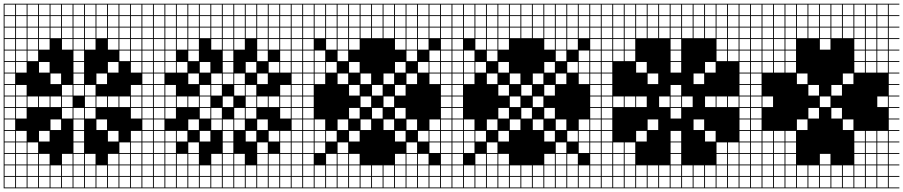

<svg xmlns="http://www.w3.org/2000/svg" viewBox="-20 -900 4915 1045"><path d="M0 125V-879.8H812.5V-875H754.8V-817.3H812.5V-812.5H754.8V-754.8H812.5V-750H754.8V-692.3H812.5V-687.5H754.8V-629.8H812.5V-625H754.8V-567.3H812.5V-562.5H754.8V-504.8H812.5V-500H754.8V-442.3H812.5V-437.5H754.8V-379.8H812.5V-375H754.8V-317.3H812.5V-312.5H754.8V-254.8H812.5V-250H754.8V-192.3H812.5V-187.5H754.8V-129.8H812.5V-125H754.8V-67.3H812.5V-62.5H754.8V-4.8H812.5V0H754.8V57.7H812.5V62.5H754.8V120.2H812.5V125ZM317.3 -817.3H375V-875H317.3ZM692.3 -817.3H750V-875H692.3ZM629.8 -817.3H687.5V-875H629.8ZM254.8 -817.3H312.5V-875H254.8ZM567.3 -817.3H625V-875H567.3ZM192.3 -817.3H250V-875H192.3ZM379.8 -817.3H437.5V-875H379.8ZM129.8 -817.3H187.5V-875H129.8ZM4.8 -817.3H62.5V-875H4.8ZM442.3 -817.3H500V-875H442.3ZM67.3 -817.3H125V-875H67.3ZM504.8 -817.3H562.5V-875H504.8ZM629.8 -754.8H687.5V-812.5H629.8ZM317.3 -754.8H375V-812.5H317.3ZM254.8 -754.8H312.5V-812.5H254.8ZM567.3 -754.8H625V-812.5H567.3ZM192.3 -754.8H250V-812.5H192.3ZM379.8 -754.8H437.5V-812.5H379.8ZM129.8 -754.8H187.5V-812.5H129.8ZM4.8 -754.8H62.5V-812.5H4.8ZM692.3 -754.8H750V-812.5H692.3ZM442.3 -754.8H500V-812.5H442.3ZM504.8 -754.8H562.5V-812.5H504.8ZM67.3 -754.8H125V-812.5H67.3ZM442.3 -692.3H500V-750H442.3ZM67.3 -692.3H125V-750H67.3ZM504.8 -692.3H562.5V-750H504.8ZM629.8 -692.3H687.5V-750H629.8ZM692.3 -692.3H750V-750H692.3ZM317.3 -692.3H375V-750H317.3ZM567.3 -692.3H625V-750H567.3ZM129.8 -692.3H187.5V-750H129.8ZM4.8 -692.3H62.5V-750H4.8ZM254.8 -692.3H312.5V-750H254.8ZM379.8 -692.3H437.5V-750H379.8ZM192.3 -692.3H250V-750H192.3ZM192.3 -629.8H250V-687.5H192.3ZM67.3 -629.8H125V-687.5H67.3ZM567.3 -629.8H625V-687.5H567.3ZM317.3 -629.8H375V-687.5H317.3ZM629.8 -629.8H687.5V-687.5H629.8ZM129.8 -629.8H187.5V-687.5H129.8ZM4.8 -629.8H62.5V-687.5H4.8ZM692.3 -629.8H750V-687.5H692.3ZM442.3 -629.8H500V-687.5H442.3ZM379.8 -629.8H437.5V-687.5H379.8ZM67.3 -567.3H125V-625H67.3ZM692.3 -567.3H750V-625H692.3ZM4.8 -567.3H62.5V-625H4.8ZM379.8 -567.3H437.5V-625H379.8ZM629.8 -567.3H687.5V-625H629.8ZM129.8 -567.3H187.5V-625H129.8ZM192.3 -504.8H250V-562.5H192.3ZM4.8 -504.8H62.5V-562.5H4.8ZM692.3 -504.8H750V-562.5H692.3ZM379.8 -504.8H437.5V-562.5H379.8ZM67.3 -504.8H125V-562.5H67.3ZM567.3 -504.8H625V-562.5H567.3ZM4.8 -442.3H62.5V-500H4.8ZM254.8 -442.3H312.5V-500H254.8ZM379.8 -442.3H437.5V-500H379.8ZM504.8 -442.3H562.5V-500H504.8ZM4.8 -379.8H62.5V-437.5H4.8ZM442.3 -379.8H500V-437.5H442.3ZM379.8 -379.8H437.5V-437.5H379.8ZM692.3 -379.8H750V-437.5H692.3ZM317.3 -379.8H375V-437.5H317.3ZM125 -437.5H67.3V-379.8H125ZM317.3 -317.3H375V-375H317.3ZM504.8 -317.3H562.5V-375H504.8ZM4.8 -317.3H62.5V-375H4.8ZM567.3 -317.3H625V-375H567.3ZM67.3 -317.3H125V-375H67.3ZM629.8 -317.3H687.5V-375H629.8ZM129.8 -317.3H187.5V-375H129.8ZM442.3 -317.3H500V-375H442.3ZM692.3 -317.3H750V-375H692.3ZM192.3 -317.3H250V-375H192.3ZM254.8 -317.3H312.5V-375H254.8ZM4.8 -254.8H62.5V-312.5H4.8ZM67.3 -254.8H125V-312.5H67.3ZM692.3 -254.8H750V-312.5H692.3ZM379.8 -254.8H437.5V-312.5H379.8ZM317.3 -254.8H375V-312.5H317.3ZM442.3 -254.8H500V-312.5H442.3ZM254.8 -192.3H312.5V-250H254.8ZM4.8 -192.3H62.5V-250H4.8ZM379.8 -192.3H437.5V-250H379.8ZM504.8 -192.3H562.5V-250H504.8ZM4.8 -129.8H62.5V-187.5H4.8ZM192.3 -129.8H250V-187.5H192.3ZM379.8 -129.8H437.5V-187.5H379.8ZM67.3 -129.8H125V-187.5H67.3ZM692.3 -129.8H750V-187.5H692.3ZM567.3 -129.8H625V-187.5H567.3ZM4.8 -67.3H62.5V-125H4.8ZM129.8 -67.3H187.5V-125H129.8ZM629.8 -67.3H687.5V-125H629.8ZM379.8 -67.3H437.5V-125H379.8ZM67.3 -67.3H125V-125H67.3ZM692.3 -67.3H750V-125H692.3ZM317.3 -4.8H375V-62.5H317.3ZM192.3 -4.8H250V-62.5H192.3ZM129.8 -4.8H187.5V-62.5H129.8ZM692.3 -4.8H750V-62.5H692.3ZM442.3 -4.8H500V-62.5H442.3ZM4.8 -4.8H62.5V-62.5H4.8ZM629.8 -4.8H687.5V-62.5H629.8ZM567.3 -4.8H625V-62.5H567.3ZM67.3 -4.8H125V-62.5H67.3ZM379.8 -4.8H437.5V-62.5H379.8ZM67.3 57.7H125V0H67.3ZM629.8 57.7H687.5V0H629.8ZM567.3 57.7H625V0H567.3ZM129.8 57.7H187.5V0H129.8ZM379.8 57.7H437.5V0H379.8ZM504.8 57.7H562.5V0H504.8ZM192.3 57.7H250V0H192.3ZM442.3 57.7H500V0H442.3ZM254.8 57.7H312.5V0H254.8ZM4.8 57.7H62.5V0H4.8ZM317.3 57.7H375V0H317.3ZM692.3 57.7H750V0H692.3ZM692.3 120.2H750V62.5H692.3ZM629.8 120.2H687.5V62.5H629.8ZM567.3 120.2H625V62.5H567.3ZM504.8 120.2H562.5V62.5H504.8ZM442.3 120.2H500V62.5H442.3ZM4.8 120.2H62.5V62.5H4.8ZM317.3 120.2H375V62.5H317.3ZM254.8 120.2H312.5V62.5H254.8ZM192.3 120.2H250V62.5H192.3ZM129.8 120.2H187.5V62.5H129.8ZM67.3 120.2H125V62.5H67.3ZM379.8 120.2H437.5V62.5H379.8Z M812.5 125V-879.8H1625V-875H1567.3V-817.3H1625V-812.5H1567.3V-754.8H1625V-750H1567.3V-692.3H1625V-687.5H1567.3V-629.8H1625V-625H1567.3V-567.3H1625V-562.5H1567.3V-504.8H1625V-500H1567.3V-442.3H1625V-437.5H1567.3V-379.8H1625V-375H1567.3V-317.3H1625V-312.5H1567.3V-254.8H1625V-250H1567.3V-192.3H1625V-187.5H1567.3V-129.8H1625V-125H1567.3V-67.3H1625V-62.5H1567.3V-4.8H1625V0H1567.3V57.7H1625V62.5H1567.3V120.2H1625V125ZM1504.8 -817.3H1562.5V-875H1504.8ZM1442.3 -817.3H1500V-875H1442.3ZM1379.8 -817.3H1437.5V-875H1379.8ZM1317.3 -817.3H1375V-875H1317.3ZM1254.8 -817.3H1312.5V-875H1254.8ZM1192.3 -817.3H1250V-875H1192.3ZM1129.8 -817.3H1187.5V-875H1129.8ZM1067.3 -817.3H1125V-875H1067.3ZM1004.8 -817.3H1062.5V-875H1004.8ZM942.3 -817.3H1000V-875H942.3ZM879.8 -817.3H937.5V-875H879.8ZM817.3 -817.3H875V-875H817.3ZM1129.8 -754.8H1187.5V-812.5H1129.8ZM1004.8 -754.8H1062.5V-812.5H1004.8ZM817.3 -754.8H875V-812.5H817.3ZM1192.3 -754.8H1250V-812.5H1192.3ZM1504.8 -754.8H1562.5V-812.5H1504.8ZM1254.8 -754.8H1312.5V-812.5H1254.8ZM1317.3 -754.8H1375V-812.5H1317.3ZM1067.3 -754.8H1125V-812.5H1067.3ZM879.8 -754.8H937.5V-812.5H879.8ZM1379.8 -754.8H1437.5V-812.5H1379.8ZM942.3 -754.8H1000V-812.5H942.3ZM1442.3 -754.8H1500V-812.5H1442.3ZM817.3 -692.3H875V-750H817.3ZM1504.8 -692.3H1562.5V-750H1504.8ZM1192.3 -692.3H1250V-750H1192.3ZM1254.8 -692.3H1312.5V-750H1254.8ZM1317.3 -692.3H1375V-750H1317.3ZM1129.8 -692.3H1187.5V-750H1129.8ZM1067.3 -692.3H1125V-750H1067.3ZM1379.8 -692.3H1437.5V-750H1379.8ZM879.8 -692.3H937.5V-750H879.8ZM1004.8 -692.3H1062.5V-750H1004.8ZM1442.3 -692.3H1500V-750H1442.3ZM942.3 -692.3H1000V-750H942.3ZM817.3 -629.8H875V-687.5H817.3ZM942.3 -629.8H1000V-687.5H942.3ZM1254.8 -629.8H1312.5V-687.5H1254.8ZM1504.8 -629.8H1562.5V-687.5H1504.8ZM1192.3 -629.8H1250V-687.5H1192.3ZM1442.3 -629.8H1500V-687.5H1442.3ZM1004.8 -629.8H1062.5V-687.5H1004.8ZM879.8 -629.8H937.5V-687.5H879.8ZM1379.8 -629.8H1437.5V-687.5H1379.8ZM1129.8 -629.8H1187.5V-687.5H1129.8ZM1192.3 -567.3H1250V-625H1192.3ZM1504.8 -567.3H1562.5V-625H1504.8ZM1004.8 -567.3H1062.5V-625H1004.8ZM817.3 -567.3H875V-625H817.3ZM1379.8 -567.3H1437.5V-625H1379.8ZM879.8 -567.3H937.5V-625H879.8ZM817.3 -504.8H875V-562.5H817.3ZM1442.3 -504.8H1500V-562.5H1442.3ZM1192.3 -504.8H1250V-562.5H1192.3ZM1504.8 -504.8H1562.5V-562.5H1504.8ZM1317.3 -504.8H1375V-562.5H1317.3ZM942.3 -504.8H1000V-562.5H942.3ZM879.8 -504.8H937.5V-562.5H879.8ZM1067.3 -504.8H1125V-562.5H1067.3ZM1379.8 -442.3H1437.5V-500H1379.8ZM1129.8 -442.3H1187.5V-500H1129.8ZM817.3 -442.3H875V-500H817.3ZM1004.8 -442.3H1062.5V-500H1004.8ZM1192.3 -442.3H1250V-500H1192.3ZM1254.8 -442.3H1312.5V-500H1254.8ZM1067.3 -379.8H1125V-437.5H1067.3ZM879.8 -379.8H937.5V-437.5H879.8ZM1129.8 -379.8H1187.5V-437.5H1129.8ZM1317.3 -379.8H1375V-437.5H1317.3ZM1504.8 -379.8H1562.5V-437.5H1504.8ZM817.3 -379.8H875V-437.5H817.3ZM1254.8 -379.8H1312.5V-437.5H1254.8ZM1067.3 -317.3H1125V-375H1067.3ZM1379.8 -317.3H1437.5V-375H1379.8ZM879.8 -317.3H937.5V-375H879.8ZM817.3 -317.3H875V-375H817.3ZM1317.3 -317.3H1375V-375H1317.3ZM1004.8 -317.3H1062.5V-375H1004.8ZM1192.3 -317.3H1250V-375H1192.3ZM1442.3 -317.3H1500V-375H1442.3ZM1504.8 -317.3H1562.5V-375H1504.8ZM942.3 -317.3H1000V-375H942.3ZM817.3 -254.8H875V-312.5H817.3ZM1129.8 -254.8H1187.5V-312.5H1129.8ZM1067.3 -254.8H1125V-312.5H1067.3ZM879.8 -254.8H937.5V-312.5H879.8ZM1317.3 -254.8H1375V-312.5H1317.3ZM1504.8 -254.8H1562.5V-312.5H1504.8ZM1254.8 -254.8H1312.5V-312.5H1254.8ZM1254.8 -192.3H1312.5V-250H1254.8ZM1192.3 -192.3H1250V-250H1192.3ZM817.3 -192.3H875V-250H817.3ZM1129.8 -192.3H1187.5V-250H1129.8ZM1004.8 -192.3H1062.5V-250H1004.8ZM1379.8 -192.3H1437.5V-250H1379.8ZM1125 -187.5H1067.3V-129.8H1125ZM879.8 -129.8H937.5V-187.5H879.8ZM817.3 -129.8H875V-187.5H817.3ZM1192.3 -129.8H1250V-187.5H1192.3ZM1504.8 -129.8H1562.5V-187.5H1504.8ZM1317.3 -129.8H1375V-187.5H1317.3ZM942.3 -129.8H1000V-187.5H942.3ZM1442.3 -129.8H1500V-187.5H1442.3ZM879.8 -67.3H937.5V-125H879.8ZM817.3 -67.3H875V-125H817.3ZM1504.8 -67.3H1562.5V-125H1504.8ZM1192.3 -67.3H1250V-125H1192.3ZM1004.8 -67.3H1062.5V-125H1004.8ZM1379.8 -67.3H1437.5V-125H1379.8ZM1379.8 -4.8H1437.5V-62.5H1379.8ZM1129.8 -4.8H1187.5V-62.5H1129.8ZM879.8 -4.8H937.5V-62.5H879.8ZM1254.8 -4.8H1312.5V-62.5H1254.8ZM817.3 -4.8H875V-62.5H817.3ZM1442.3 -4.8H1500V-62.5H1442.3ZM1004.8 -4.8H1062.5V-62.5H1004.8ZM942.3 -4.8H1000V-62.5H942.3ZM1192.3 -4.8H1250V-62.5H1192.3ZM1504.8 -4.8H1562.5V-62.5H1504.8ZM1379.8 57.7H1437.5V0H1379.8ZM879.8 57.7H937.5V0H879.8ZM1129.8 57.7H1187.5V0H1129.8ZM1067.3 57.7H1125V0H1067.3ZM817.3 57.7H875V0H817.3ZM1254.8 57.7H1312.5V0H1254.8ZM1442.3 57.7H1500V0H1442.3ZM942.3 57.7H1000V0H942.3ZM1192.3 57.7H1250V0H1192.3ZM1004.8 57.7H1062.5V0H1004.8ZM1317.3 57.7H1375V0H1317.3ZM1504.8 57.7H1562.5V0H1504.8ZM1504.8 120.2H1562.5V62.5H1504.8ZM817.3 120.2H875V62.5H817.3ZM1317.3 120.2H1375V62.5H1317.3ZM1004.8 120.2H1062.5V62.5H1004.8ZM1192.3 120.2H1250V62.5H1192.3ZM942.3 120.2H1000V62.5H942.3ZM1254.8 120.2H1312.5V62.5H1254.8ZM1442.3 120.2H1500V62.5H1442.3ZM1129.8 120.2H1187.5V62.5H1129.8ZM1379.8 120.2H1437.5V62.5H1379.8ZM879.8 120.2H937.5V62.5H879.8ZM1067.3 120.2H1125V62.5H1067.3Z M1625 125V-879.8H2437.5V-875H2379.8V-817.3H2437.5V-812.5H2379.8V-754.8H2437.5V-750H2379.8V-692.3H2437.5V-687.5H2379.8V-629.8H2437.5V-625H2379.8V-567.3H2437.5V-562.5H2379.8V-504.8H2437.5V-500H2379.8V-442.3H2437.5V-437.5H2379.8V-379.8H2437.5V-375H2379.8V-317.3H2437.5V-312.5H2379.8V-254.8H2437.5V-250H2379.8V-192.3H2437.5V-187.5H2379.8V-129.8H2437.5V-125H2379.8V-67.3H2437.5V-62.5H2379.8V-4.8H2437.5V0H2379.8V57.7H2437.5V62.5H2379.8V120.2H2437.5V125ZM2317.3 -817.3H2375V-875H2317.3ZM2004.8 -817.3H2062.5V-875H2004.8ZM1879.8 -817.3H1937.5V-875H1879.8ZM2254.8 -817.3H2312.5V-875H2254.8ZM2067.3 -817.3H2125V-875H2067.3ZM1817.3 -817.3H1875V-875H1817.3ZM1629.8 -817.3H1687.5V-875H1629.8ZM2129.8 -817.3H2187.5V-875H2129.8ZM1754.8 -817.3H1812.5V-875H1754.8ZM2192.3 -817.3H2250V-875H2192.3ZM1942.3 -817.3H2000V-875H1942.3ZM1692.3 -817.3H1750V-875H1692.3ZM2317.3 -754.8H2375V-812.5H2317.3ZM1942.3 -754.8H2000V-812.5H1942.3ZM2004.8 -754.8H2062.5V-812.5H2004.8ZM2254.8 -754.8H2312.5V-812.5H2254.8ZM1879.8 -754.8H1937.5V-812.5H1879.8ZM2067.3 -754.8H2125V-812.5H2067.3ZM1817.3 -754.8H1875V-812.5H1817.3ZM2129.8 -754.8H2187.5V-812.5H2129.8ZM1629.8 -754.8H1687.5V-812.5H1629.8ZM1754.8 -754.8H1812.5V-812.5H1754.8ZM2192.3 -754.8H2250V-812.5H2192.3ZM1692.3 -754.8H1750V-812.5H1692.3ZM1692.3 -692.3H1750V-750H1692.3ZM2317.3 -692.3H2375V-750H2317.3ZM1942.3 -692.3H2000V-750H1942.3ZM2192.3 -692.3H2250V-750H2192.3ZM2004.8 -692.3H2062.5V-750H2004.8ZM1879.8 -692.3H1937.5V-750H1879.8ZM2067.3 -692.3H2125V-750H2067.3ZM1817.3 -692.3H1875V-750H1817.3ZM2129.8 -692.3H2187.5V-750H2129.8ZM1754.8 -692.3H1812.5V-750H1754.8ZM1629.8 -692.3H1687.5V-750H1629.8ZM2254.8 -692.3H2312.5V-750H2254.8ZM2254.8 -629.8H2312.5V-687.5H2254.8ZM2129.8 -629.8H2187.5V-687.5H2129.8ZM1817.3 -629.8H1875V-687.5H1817.3ZM1754.8 -629.8H1812.5V-687.5H1754.8ZM1879.8 -629.8H1937.5V-687.5H1879.8ZM2192.3 -629.8H2250V-687.5H2192.3ZM1629.8 -629.8H1687.5V-687.5H1629.8ZM1817.3 -567.3H1875V-625H1817.3ZM1629.8 -567.3H1687.5V-625H1629.8ZM2192.3 -567.3H2250V-625H2192.3ZM2317.3 -567.3H2375V-625H2317.3ZM1692.3 -567.3H1750V-625H1692.3ZM2254.8 -504.8H2312.5V-562.5H2254.8ZM2129.8 -504.8H2187.5V-562.5H2129.8ZM1754.8 -504.8H1812.5V-562.5H1754.8ZM1629.8 -504.8H1687.5V-562.5H1629.8ZM1879.8 -504.8H1937.5V-562.5H1879.8ZM2317.3 -504.8H2375V-562.5H2317.3ZM1692.3 -504.8H1750V-562.5H1692.3ZM1692.3 -442.3H1750V-500H1692.3ZM1817.3 -442.3H1875V-500H1817.3ZM1629.8 -442.3H1687.5V-500H1629.8ZM2192.3 -442.3H2250V-500H2192.3ZM2067.3 -442.3H2125V-500H2067.3ZM2317.3 -442.3H2375V-500H2317.3ZM1942.3 -442.3H2000V-500H1942.3ZM2129.8 -379.8H2187.5V-437.5H2129.8ZM1879.8 -379.8H1937.5V-437.5H1879.8ZM1629.8 -379.8H1687.5V-437.5H1629.8ZM2004.8 -379.8H2062.5V-437.5H2004.8ZM1942.3 -317.3H2000V-375H1942.3ZM2067.3 -317.3H2125V-375H2067.3ZM1629.8 -317.3H1687.5V-375H1629.8ZM2004.8 -254.8H2062.5V-312.5H2004.8ZM1879.8 -254.8H1937.5V-312.5H1879.8ZM1629.8 -254.8H1687.5V-312.5H1629.8ZM2129.8 -254.8H2187.5V-312.5H2129.8ZM1942.3 -192.3H2000V-250H1942.3ZM1629.8 -192.3H1687.5V-250H1629.8ZM2317.3 -192.3H2375V-250H2317.3ZM2067.3 -192.3H2125V-250H2067.3ZM1817.3 -192.3H1875V-250H1817.3ZM1692.3 -192.3H1750V-250H1692.3ZM2192.3 -192.3H2250V-250H2192.3ZM1629.8 -129.8H1687.5V-187.5H1629.8ZM2317.3 -129.8H2375V-187.5H2317.3ZM1879.8 -129.8H1937.5V-187.5H1879.8ZM2254.8 -129.8H2312.5V-187.5H2254.8ZM2129.8 -129.8H2187.5V-187.5H2129.8ZM1692.3 -129.8H1750V-187.5H1692.3ZM1754.8 -129.8H1812.5V-187.5H1754.8ZM2192.3 -67.3H2250V-125H2192.3ZM1629.8 -67.3H1687.5V-125H1629.8ZM2317.3 -67.3H2375V-125H2317.3ZM1692.3 -67.3H1750V-125H1692.3ZM1817.3 -67.3H1875V-125H1817.3ZM1687.5 -62.5H1629.8V-4.8H1687.5ZM2192.3 -4.8H2250V-62.5H2192.3ZM1754.8 -4.8H1812.5V-62.5H1754.8ZM1817.3 -4.8H1875V-62.5H1817.3ZM2254.8 -4.8H2312.5V-62.5H2254.8ZM2129.8 -4.8H2187.5V-62.5H2129.8ZM1879.8 -4.8H1937.5V-62.5H1879.8ZM2192.3 57.7H2250V0H2192.3ZM1817.3 57.7H1875V0H1817.3ZM1754.8 57.7H1812.5V0H1754.8ZM2254.8 57.7H2312.5V0H2254.8ZM2129.8 57.7H2187.5V0H2129.8ZM1692.3 57.7H1750V0H1692.3ZM1879.8 57.7H1937.5V0H1879.8ZM2317.3 57.7H2375V0H2317.3ZM2067.3 57.7H2125V0H2067.3ZM1942.3 57.7H2000V0H1942.3ZM1629.8 57.7H1687.5V0H1629.8ZM2004.8 57.7H2062.5V0H2004.8ZM2192.3 120.2H2250V62.5H2192.3ZM1817.3 120.2H1875V62.5H1817.3ZM1754.8 120.2H1812.5V62.5H1754.8ZM1879.8 120.2H1937.5V62.5H1879.8ZM2254.8 120.2H2312.5V62.5H2254.8ZM1692.3 120.2H1750V62.5H1692.3ZM2129.8 120.2H2187.5V62.5H2129.8ZM2317.3 120.2H2375V62.5H2317.3ZM2067.3 120.2H2125V62.5H2067.3ZM1942.3 120.2H2000V62.5H1942.3ZM2004.8 120.2H2062.5V62.5H2004.8ZM1629.8 120.2H1687.5V62.5H1629.8Z M2437.5 125V-879.8H3250V-875H3192.3V-817.3H3250V-812.5H3192.3V-754.8H3250V-750H3192.3V-692.3H3250V-687.5H3192.3V-629.8H3250V-625H3192.3V-567.3H3250V-562.5H3192.3V-504.8H3250V-500H3192.3V-442.3H3250V-437.5H3192.3V-379.8H3250V-375H3192.3V-317.3H3250V-312.5H3192.3V-254.8H3250V-250H3192.3V-192.3H3250V-187.5H3192.3V-129.8H3250V-125H3192.3V-67.3H3250V-62.5H3192.3V-4.8H3250V0H3192.3V57.7H3250V62.5H3192.3V120.2H3250V125ZM3129.8 -817.3H3187.5V-875H3129.8ZM2817.3 -817.3H2875V-875H2817.3ZM2692.3 -817.3H2750V-875H2692.3ZM3067.3 -817.3H3125V-875H3067.3ZM2879.8 -817.3H2937.5V-875H2879.8ZM2629.8 -817.3H2687.5V-875H2629.8ZM2442.3 -817.3H2500V-875H2442.3ZM2942.3 -817.3H3000V-875H2942.3ZM2567.3 -817.3H2625V-875H2567.3ZM3004.8 -817.3H3062.5V-875H3004.8ZM2754.8 -817.3H2812.5V-875H2754.8ZM2504.8 -817.3H2562.5V-875H2504.8ZM3129.8 -754.8H3187.5V-812.5H3129.8ZM2754.8 -754.8H2812.5V-812.5H2754.8ZM2817.3 -754.8H2875V-812.5H2817.3ZM3067.3 -754.8H3125V-812.5H3067.3ZM2692.3 -754.8H2750V-812.5H2692.3ZM2879.8 -754.8H2937.5V-812.5H2879.8ZM2629.8 -754.8H2687.5V-812.5H2629.8ZM2942.3 -754.8H3000V-812.5H2942.3ZM2442.3 -754.8H2500V-812.5H2442.3ZM2567.3 -754.8H2625V-812.5H2567.3ZM3004.8 -754.8H3062.5V-812.5H3004.8ZM2504.8 -754.8H2562.5V-812.5H2504.8ZM2504.8 -692.3H2562.5V-750H2504.8ZM3129.8 -692.3H3187.5V-750H3129.8ZM2754.8 -692.3H2812.5V-750H2754.8ZM3004.8 -692.3H3062.5V-750H3004.8ZM2817.3 -692.3H2875V-750H2817.3ZM2692.3 -692.3H2750V-750H2692.3ZM2879.8 -692.3H2937.5V-750H2879.8ZM2629.8 -692.3H2687.5V-750H2629.8ZM2942.3 -692.3H3000V-750H2942.3ZM2567.3 -692.3H2625V-750H2567.3ZM2442.3 -692.3H2500V-750H2442.3ZM3067.3 -692.3H3125V-750H3067.3ZM3067.3 -629.8H3125V-687.5H3067.3ZM2942.3 -629.8H3000V-687.5H2942.3ZM2629.8 -629.8H2687.5V-687.5H2629.8ZM2567.3 -629.8H2625V-687.5H2567.3ZM2692.3 -629.8H2750V-687.5H2692.3ZM3004.8 -629.8H3062.5V-687.5H3004.8ZM2442.3 -629.8H2500V-687.5H2442.3ZM2629.8 -567.3H2687.5V-625H2629.8ZM2442.3 -567.3H2500V-625H2442.3ZM3004.8 -567.3H3062.5V-625H3004.8ZM3129.8 -567.3H3187.5V-625H3129.8ZM2504.8 -567.3H2562.5V-625H2504.8ZM3067.3 -504.8H3125V-562.5H3067.3ZM2942.3 -504.8H3000V-562.5H2942.3ZM2567.3 -504.8H2625V-562.5H2567.3ZM2442.3 -504.8H2500V-562.5H2442.3ZM2692.3 -504.8H2750V-562.5H2692.3ZM3129.8 -504.8H3187.5V-562.5H3129.8ZM2504.8 -504.8H2562.5V-562.5H2504.8ZM2504.8 -442.3H2562.5V-500H2504.8ZM2629.8 -442.3H2687.5V-500H2629.8ZM2442.3 -442.3H2500V-500H2442.3ZM3004.8 -442.3H3062.5V-500H3004.8ZM2879.8 -442.3H2937.5V-500H2879.8ZM3129.8 -442.3H3187.5V-500H3129.8ZM2754.8 -442.3H2812.5V-500H2754.8ZM2942.3 -379.8H3000V-437.5H2942.3ZM2692.3 -379.8H2750V-437.5H2692.3ZM2442.3 -379.8H2500V-437.5H2442.3ZM2817.3 -379.8H2875V-437.5H2817.3ZM2754.8 -317.3H2812.5V-375H2754.8ZM2879.8 -317.3H2937.5V-375H2879.8ZM2442.3 -317.3H2500V-375H2442.3ZM2817.3 -254.8H2875V-312.5H2817.3ZM2692.3 -254.8H2750V-312.5H2692.3ZM2442.3 -254.8H2500V-312.5H2442.3ZM2942.3 -254.8H3000V-312.5H2942.3ZM2754.8 -192.3H2812.5V-250H2754.8ZM2442.3 -192.3H2500V-250H2442.3ZM3129.8 -192.3H3187.5V-250H3129.8ZM2879.8 -192.3H2937.5V-250H2879.8ZM2629.8 -192.3H2687.5V-250H2629.8ZM2504.8 -192.3H2562.5V-250H2504.8ZM3004.8 -192.3H3062.5V-250H3004.8ZM2442.3 -129.8H2500V-187.5H2442.3ZM3129.8 -129.8H3187.5V-187.5H3129.8ZM2692.3 -129.8H2750V-187.5H2692.3ZM3067.3 -129.8H3125V-187.5H3067.3ZM2942.3 -129.8H3000V-187.5H2942.3ZM2504.8 -129.8H2562.5V-187.5H2504.8ZM2567.3 -129.8H2625V-187.5H2567.3ZM3004.8 -67.3H3062.5V-125H3004.8ZM2442.3 -67.3H2500V-125H2442.3ZM3129.8 -67.3H3187.5V-125H3129.8ZM2504.8 -67.3H2562.5V-125H2504.8ZM2629.8 -67.3H2687.5V-125H2629.8ZM2500 -62.5H2442.3V-4.8H2500ZM3004.8 -4.8H3062.5V-62.5H3004.8ZM2567.3 -4.8H2625V-62.5H2567.3ZM2629.8 -4.8H2687.5V-62.5H2629.8ZM3067.3 -4.8H3125V-62.5H3067.3ZM2942.3 -4.8H3000V-62.5H2942.3ZM2692.3 -4.8H2750V-62.5H2692.3ZM3004.8 57.7H3062.5V0H3004.8ZM2629.8 57.7H2687.5V0H2629.8ZM2567.3 57.7H2625V0H2567.3ZM3067.3 57.7H3125V0H3067.3ZM2942.3 57.7H3000V0H2942.3ZM2504.8 57.7H2562.5V0H2504.8ZM2692.3 57.7H2750V0H2692.3ZM3129.8 57.7H3187.5V0H3129.8ZM2879.8 57.7H2937.5V0H2879.8ZM2754.8 57.7H2812.5V0H2754.8ZM2442.3 57.7H2500V0H2442.3ZM2817.3 57.7H2875V0H2817.3ZM3004.8 120.2H3062.5V62.5H3004.8ZM2629.8 120.2H2687.5V62.5H2629.8ZM2567.3 120.2H2625V62.5H2567.3ZM2692.3 120.2H2750V62.5H2692.3ZM3067.3 120.2H3125V62.5H3067.3ZM2504.8 120.2H2562.5V62.5H2504.8ZM2942.3 120.2H3000V62.5H2942.3ZM3129.8 120.2H3187.5V62.5H3129.8ZM2879.8 120.2H2937.5V62.5H2879.8ZM2754.8 120.2H2812.5V62.5H2754.8ZM2817.3 120.2H2875V62.5H2817.3ZM2442.3 120.2H2500V62.5H2442.3Z M3250 125V-879.8H4062.5V-875H4004.8V-817.3H4062.5V-812.5H4004.8V-754.8H4062.5V-750H4004.8V-692.3H4062.5V-687.5H4004.8V-629.8H4062.5V-625H4004.8V-567.3H4062.5V-562.5H4004.8V-504.8H4062.5V-500H4004.8V-442.3H4062.5V-437.5H4004.8V-379.8H4062.5V-375H4004.8V-317.3H4062.5V-312.5H4004.8V-254.8H4062.5V-250H4004.8V-192.3H4062.5V-187.5H4004.8V-129.8H4062.5V-125H4004.8V-67.3H4062.5V-62.5H4004.8V-4.8H4062.5V0H4004.8V57.7H4062.5V62.5H4004.8V120.2H4062.5V125ZM3942.3 -817.3H4000V-875H3942.3ZM3879.8 -817.3H3937.5V-875H3879.8ZM3817.3 -817.3H3875V-875H3817.3ZM3754.8 -817.3H3812.5V-875H3754.8ZM3692.3 -817.3H3750V-875H3692.3ZM3629.8 -817.3H3687.5V-875H3629.8ZM3567.3 -817.3H3625V-875H3567.3ZM3504.8 -817.3H3562.5V-875H3504.8ZM3442.3 -817.3H3500V-875H3442.3ZM3379.8 -817.3H3437.5V-875H3379.8ZM3317.3 -817.3H3375V-875H3317.3ZM3254.8 -817.3H3312.5V-875H3254.8ZM3567.3 -754.8H3625V-812.5H3567.3ZM3379.8 -754.8H3437.5V-812.5H3379.8ZM3254.8 -754.8H3312.5V-812.5H3254.8ZM3942.3 -754.8H4000V-812.5H3942.3ZM3504.8 -754.8H3562.5V-812.5H3504.8ZM3879.8 -754.8H3937.5V-812.5H3879.8ZM3629.8 -754.8H3687.5V-812.5H3629.8ZM3317.3 -754.8H3375V-812.5H3317.3ZM3692.3 -754.8H3750V-812.5H3692.3ZM3442.3 -754.8H3500V-812.5H3442.3ZM3817.3 -754.8H3875V-812.5H3817.3ZM3754.8 -754.8H3812.5V-812.5H3754.8ZM3254.8 -692.3H3312.5V-750H3254.8ZM3567.3 -692.3H3625V-750H3567.3ZM3942.3 -692.3H4000V-750H3942.3ZM3629.8 -692.3H3687.5V-750H3629.8ZM3504.8 -692.3H3562.5V-750H3504.8ZM3317.3 -692.3H3375V-750H3317.3ZM3692.3 -692.3H3750V-750H3692.3ZM3879.8 -692.3H3937.5V-750H3879.8ZM3817.3 -692.3H3875V-750H3817.3ZM3442.3 -692.3H3500V-750H3442.3ZM3754.8 -692.3H3812.5V-750H3754.8ZM3379.8 -692.3H3437.5V-750H3379.8ZM3254.8 -629.8H3312.5V-687.5H3254.8ZM3379.8 -629.8H3437.5V-687.5H3379.8ZM3879.8 -629.8H3937.5V-687.5H3879.8ZM3317.3 -629.8H3375V-687.5H3317.3ZM3942.3 -629.8H4000V-687.5H3942.3ZM3629.8 -629.8H3687.5V-687.5H3629.8ZM3379.8 -567.3H3437.5V-625H3379.8ZM3879.8 -567.3H3937.5V-625H3879.8ZM3317.3 -567.3H3375V-625H3317.3ZM3942.3 -567.3H4000V-625H3942.3ZM3629.8 -567.3H3687.5V-625H3629.8ZM3254.8 -567.3H3312.5V-625H3254.8ZM3817.3 -504.8H3875V-562.5H3817.3ZM3442.3 -504.8H3500V-562.5H3442.3ZM3629.8 -504.8H3687.5V-562.5H3629.8ZM3254.8 -504.8H3312.5V-562.5H3254.8ZM3754.8 -442.3H3812.5V-500H3754.8ZM3254.8 -442.3H3312.5V-500H3254.8ZM3504.8 -442.3H3562.5V-500H3504.8ZM3254.8 -379.8H3312.5V-437.5H3254.8ZM3629.8 -379.8H3687.5V-437.5H3629.8ZM3500 -375H3442.3V-317.3H3500ZM3629.8 -317.3H3687.5V-375H3629.8ZM3567.3 -317.3H3625V-375H3567.3ZM3942.3 -317.3H4000V-375H3942.3ZM3692.3 -317.3H3750V-375H3692.3ZM3317.3 -317.3H3375V-375H3317.3ZM3879.8 -317.3H3937.5V-375H3879.8ZM3254.8 -317.3H3312.5V-375H3254.8ZM3379.8 -317.3H3437.5V-375H3379.8ZM3817.3 -317.3H3875V-375H3817.3ZM3629.8 -254.8H3687.5V-312.5H3629.8ZM3254.8 -254.8H3312.5V-312.5H3254.8ZM3254.8 -192.3H3312.5V-250H3254.8ZM3504.8 -192.3H3562.5V-250H3504.8ZM3754.8 -192.3H3812.5V-250H3754.8ZM3629.8 -129.8H3687.5V-187.5H3629.8ZM3254.8 -129.8H3312.5V-187.5H3254.8ZM3442.3 -129.8H3500V-187.5H3442.3ZM3817.3 -129.8H3875V-187.5H3817.3ZM3629.8 -67.3H3687.5V-125H3629.8ZM3317.3 -67.3H3375V-125H3317.3ZM3942.3 -67.3H4000V-125H3942.3ZM3254.8 -67.3H3312.5V-125H3254.8ZM3879.8 -67.3H3937.5V-125H3879.8ZM3379.8 -67.3H3437.5V-125H3379.8ZM3629.8 -4.8H3687.5V-62.5H3629.8ZM3317.3 -4.8H3375V-62.5H3317.3ZM3942.3 -4.8H4000V-62.5H3942.3ZM3379.8 -4.8H3437.5V-62.5H3379.8ZM3879.8 -4.8H3937.5V-62.5H3879.8ZM3254.8 -4.8H3312.5V-62.5H3254.8ZM3629.8 57.7H3687.5V0H3629.8ZM3254.8 57.7H3312.5V0H3254.8ZM3879.8 57.7H3937.5V0H3879.8ZM3442.3 57.7H3500V0H3442.3ZM3754.8 57.7H3812.5V0H3754.8ZM3379.8 57.7H3437.5V0H3379.8ZM3504.8 57.7H3562.5V0H3504.8ZM3942.3 57.7H4000V0H3942.3ZM3692.3 57.7H3750V0H3692.3ZM3567.3 57.7H3625V0H3567.3ZM3317.3 57.7H3375V0H3317.3ZM3817.3 57.7H3875V0H3817.3ZM3442.3 120.2H3500V62.5H3442.3ZM3817.3 120.2H3875V62.5H3817.3ZM3879.8 120.2H3937.5V62.5H3879.8ZM3754.8 120.2H3812.5V62.5H3754.8ZM3504.8 120.2H3562.5V62.5H3504.8ZM3379.8 120.2H3437.5V62.5H3379.8ZM3254.8 120.2H3312.5V62.5H3254.8ZM3942.3 120.2H4000V62.5H3942.3ZM3692.3 120.2H3750V62.5H3692.3ZM3567.3 120.2H3625V62.5H3567.3ZM3629.8 120.2H3687.5V62.5H3629.8ZM3317.3 120.2H3375V62.5H3317.3Z M4062.5 125V-879.8H4875V-875H4817.3V-817.3H4875V-812.5H4817.3V-754.8H4875V-750H4817.3V-692.3H4875V-687.5H4817.3V-629.8H4875V-625H4817.3V-567.3H4875V-562.5H4817.3V-504.8H4875V-500H4817.3V-442.3H4875V-437.5H4817.3V-379.8H4875V-375H4817.3V-317.3H4875V-312.5H4817.3V-254.8H4875V-250H4817.3V-192.3H4875V-187.5H4817.3V-129.8H4875V-125H4817.3V-67.3H4875V-62.5H4817.3V-4.8H4875V0H4817.3V57.7H4875V62.5H4817.3V120.2H4875V125ZM4754.8 -817.3H4812.5V-875H4754.8ZM4379.8 -817.3H4437.5V-875H4379.8ZM4317.3 -817.3H4375V-875H4317.3ZM4692.3 -817.3H4750V-875H4692.3ZM4442.3 -817.3H4500V-875H4442.3ZM4254.8 -817.3H4312.5V-875H4254.8ZM4504.8 -817.3H4562.5V-875H4504.8ZM4067.3 -817.3H4125V-875H4067.3ZM4192.3 -817.3H4250V-875H4192.3ZM4629.8 -817.3H4687.5V-875H4629.8ZM4567.3 -817.3H4625V-875H4567.3ZM4129.8 -817.3H4187.5V-875H4129.8ZM4754.8 -754.8H4812.5V-812.5H4754.8ZM4379.8 -754.8H4437.5V-812.5H4379.8ZM4317.3 -754.8H4375V-812.5H4317.3ZM4692.3 -754.8H4750V-812.5H4692.3ZM4442.3 -754.8H4500V-812.5H4442.3ZM4254.8 -754.8H4312.5V-812.5H4254.8ZM4504.8 -754.8H4562.5V-812.5H4504.8ZM4067.3 -754.8H4125V-812.5H4067.3ZM4192.3 -754.8H4250V-812.5H4192.3ZM4567.3 -754.8H4625V-812.5H4567.3ZM4629.8 -754.8H4687.5V-812.5H4629.8ZM4129.8 -754.8H4187.5V-812.5H4129.8ZM4379.8 -692.3H4437.5V-750H4379.8ZM4129.8 -692.3H4187.5V-750H4129.8ZM4754.8 -692.3H4812.5V-750H4754.8ZM4317.3 -692.3H4375V-750H4317.3ZM4442.3 -692.3H4500V-750H4442.3ZM4692.3 -692.3H4750V-750H4692.3ZM4254.8 -692.3H4312.5V-750H4254.8ZM4629.8 -692.3H4687.5V-750H4629.8ZM4504.8 -692.3H4562.5V-750H4504.8ZM4067.3 -692.3H4125V-750H4067.3ZM4567.3 -692.3H4625V-750H4567.3ZM4192.3 -692.3H4250V-750H4192.3ZM4192.3 -629.8H4250V-687.5H4192.3ZM4692.3 -629.8H4750V-687.5H4692.3ZM4067.3 -629.8H4125V-687.5H4067.3ZM4254.8 -629.8H4312.5V-687.5H4254.8ZM4129.8 -629.8H4187.5V-687.5H4129.8ZM4629.8 -629.8H4687.5V-687.5H4629.8ZM4442.3 -629.8H4500V-687.5H4442.3ZM4754.8 -629.8H4812.5V-687.5H4754.8ZM4692.3 -567.3H4750V-625H4692.3ZM4192.3 -567.3H4250V-625H4192.3ZM4254.8 -567.3H4312.5V-625H4254.8ZM4067.3 -567.3H4125V-625H4067.3ZM4629.8 -567.3H4687.5V-625H4629.8ZM4754.8 -567.3H4812.5V-625H4754.8ZM4129.8 -567.3H4187.5V-625H4129.8ZM4192.3 -504.8H4250V-562.5H4192.3ZM4692.3 -504.8H4750V-562.5H4692.3ZM4254.8 -504.8H4312.5V-562.5H4254.8ZM4067.3 -504.8H4125V-562.5H4067.3ZM4129.8 -504.8H4187.5V-562.5H4129.8ZM4754.8 -504.8H4812.5V-562.5H4754.8ZM4629.8 -504.8H4687.5V-562.5H4629.8ZM4567.3 -442.3H4625V-500H4567.3ZM4067.3 -442.3H4125V-500H4067.3ZM4317.3 -442.3H4375V-500H4317.3ZM4379.8 -379.8H4437.5V-437.5H4379.8ZM4125 -437.5H4067.3V-379.8H4125ZM4504.8 -379.8H4562.5V-437.5H4504.8ZM4754.8 -317.3H4812.5V-375H4754.8ZM4067.3 -317.3H4125V-375H4067.3ZM4129.8 -317.3H4187.5V-375H4129.8ZM4442.3 -317.3H4500V-375H4442.3ZM4379.8 -254.8H4437.5V-312.5H4379.8ZM4504.8 -254.8H4562.5V-312.5H4504.8ZM4067.3 -254.8H4125V-312.5H4067.3ZM4317.3 -192.3H4375V-250H4317.3ZM4067.3 -192.3H4125V-250H4067.3ZM4567.3 -192.3H4625V-250H4567.3ZM4067.3 -129.8H4125V-187.5H4067.3ZM4754.8 -129.8H4812.5V-187.5H4754.8ZM4254.8 -129.8H4312.5V-187.5H4254.8ZM4692.3 -129.8H4750V-187.5H4692.3ZM4129.8 -129.8H4187.5V-187.5H4129.8ZM4192.3 -129.8H4250V-187.5H4192.3ZM4629.8 -129.8H4687.5V-187.5H4629.8ZM4067.3 -67.3H4125V-125H4067.3ZM4754.8 -67.3H4812.5V-125H4754.8ZM4254.8 -67.3H4312.5V-125H4254.8ZM4692.3 -67.3H4750V-125H4692.3ZM4129.8 -67.3H4187.5V-125H4129.8ZM4192.3 -67.3H4250V-125H4192.3ZM4629.8 -67.3H4687.5V-125H4629.8ZM4629.8 -4.8H4687.5V-62.5H4629.8ZM4067.3 -4.8H4125V-62.5H4067.3ZM4754.8 -4.8H4812.5V-62.5H4754.8ZM4442.3 -4.8H4500V-62.5H4442.3ZM4254.8 -4.8H4312.5V-62.5H4254.8ZM4129.8 -4.8H4187.5V-62.5H4129.8ZM4192.3 -4.8H4250V-62.5H4192.3ZM4692.3 -4.8H4750V-62.5H4692.3ZM4254.8 57.7H4312.5V0H4254.8ZM4692.3 57.7H4750V0H4692.3ZM4567.3 57.7H4625V0H4567.3ZM4129.8 57.7H4187.5V0H4129.8ZM4442.3 57.7H4500V0H4442.3ZM4192.3 57.7H4250V0H4192.3ZM4754.8 57.7H4812.5V0H4754.8ZM4504.8 57.7H4562.5V0H4504.8ZM4379.8 57.7H4437.5V0H4379.8ZM4317.3 57.7H4375V0H4317.3ZM4629.8 57.7H4687.5V0H4629.8ZM4067.3 57.7H4125V0H4067.3ZM4692.3 120.2H4750V62.5H4692.3ZM4254.8 120.2H4312.5V62.5H4254.8ZM4567.3 120.2H4625V62.5H4567.3ZM4192.3 120.2H4250V62.5H4192.3ZM4442.3 120.2H4500V62.5H4442.3ZM4379.8 120.2H4437.5V62.5H4379.8ZM4754.8 120.2H4812.5V62.5H4754.8ZM4629.8 120.2H4687.5V62.5H4629.8ZM4504.8 120.2H4562.5V62.5H4504.8ZM4317.3 120.2H4375V62.5H4317.3ZM4067.3 120.2H4125V62.5H4067.3ZM4129.8 120.2H4187.5V62.5H4129.8Z"/></svg>

Font: Yarndings 12 Charted
Style: Regular
Weight: 400
Designer: Sarah Cadigan-Fried
Version: Version 1.000; ttfautohint (v1.8.4.7-5d5b)